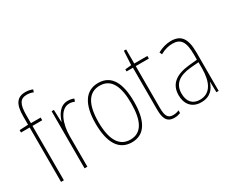

<svg xmlns="http://www.w3.org/2000/svg" viewBox="-113 -1145 1844 1535"><g transform="rotate(-30 809.5 -377.5)"><path d="M206 -502V-527H116V-600C116 -701 138 -741 201 -741C220 -741 241 -737 259 -729L267 -752C250 -759 228 -765 202 -765C120 -765 90 -713 90 -604V-528L10 -524V-502H90V0H116V-502Z M459 -535C387 -535 351 -470 334 -414H332L328 -527H307V0H333V-283C333 -394 375 -510 459 -510C478 -510 494 -505 507 -500L515 -524C498 -532 478 -535 459 -535Z M916 -264C916 -428 868 -537 741 -537C623 -537 562 -440 562 -265C562 -88 622 10 741 10C859 10 916 -87 916 -264ZM588 -265C588 -423 637 -512 741 -512C851 -512 890 -413 890 -265C890 -102 844 -15 740 -15C636 -15 588 -107 588 -265Z M1134 -14C1083 -14 1070 -49 1070 -119V-503H1191V-527H1070V-657H1049L1042 -528L985 -522V-503H1044V-120C1044 -37 1062 10 1133 10C1157 10 1173 5 1189 -1V-26C1175 -19 1155 -14 1134 -14Z M1412 -537C1371 -537 1327 -524 1289 -503L1299 -480C1342 -504 1379 -512 1412 -512C1487 -512 1519 -471 1519 -351V-303L1446 -296C1322 -284 1250 -234 1250 -129C1250 -53 1291 10 1381 10C1467 10 1503 -43 1520 -96H1522L1524 0H1545V-356C1545 -486 1504 -537 1412 -537ZM1446 -273 1520 -279V-220C1519 -98 1480 -13 1381 -13C1315 -13 1277 -55 1277 -129C1277 -219 1336 -263 1446 -273Z"/></g></svg>

Font: Noto Sans Gujarati Condensed Thin
Style: Regular
Weight: 100
Width: 3
Designer: Jelle Bosma - Monotype Design Team, Universal Thirst
Foundry: Monotype Imaging Inc.
Version: Version 2.106